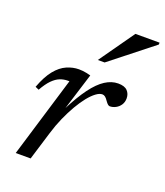

<svg xmlns="http://www.w3.org/2000/svg" viewBox="-127 -761 729 847"><g transform="rotate(20 238.0 -337.0)"><path d="M160.5 -378.5Q159 -378.5 157.2 -378.5Q155.5 -378.5 153.5 -378.5Q134 -378.5 116.2 -371.5Q98.5 -364.5 81 -346.8Q63.5 -329 45.5 -297L28.5 -304.5Q48.5 -358 73 -388Q97.5 -418 125.8 -430.2Q154 -442.5 182.5 -442.5Q192 -442.5 201.2 -441.5Q210.5 -440.5 219.8 -438.5Q229 -436.5 238 -434L183.5 -259H183Q215.5 -323 245.8 -363.8Q276 -404.5 306 -423.8Q336 -443 366.5 -443Q396.5 -443 410 -429Q423.5 -415 423.5 -393.5Q423.5 -376 415 -363Q406.5 -350 393 -342.8Q379.5 -335.5 365 -335.5Q361 -335.5 356 -339.5Q351 -343.5 344 -353.5Q337.5 -363.5 331 -368.8Q324.5 -374 317 -374Q304 -374 287.5 -361.8Q271 -349.5 253.5 -327.8Q236 -306 218.5 -276Q201 -246 185 -210Q169 -174 157 -134L116 0H46ZM246 -509.5 362.5 -674.5H476L475.5 -665.5L278 -509.5Z"/></g></svg>

Font: Newsreader 17pt
Style: Italic
Weight: 400
Italic angle: -17°
Version: Version 1.003